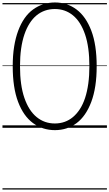

<svg xmlns="http://www.w3.org/2000/svg" viewBox="-20 -1035 886 1555"><path d="M425 19Q325 19 247.5 -38Q170 -95 126.5 -210Q83 -325 83 -499Q83 -586 94.5 -657.5Q106 -729 127.5 -786.5Q149 -844 179 -887Q209 -930 247.5 -958Q286 -986 330.5 -1000.5Q375 -1015 425 -1015Q524 -1015 600 -958Q676 -901 719.5 -786.5Q763 -672 763 -499Q763 -411 752 -339.5Q741 -268 719.5 -210.5Q698 -153 668 -109.5Q638 -66 600.5 -38Q563 -10 519 4.5Q475 19 425 19ZM424 -35Q466 -35 503 -48Q540 -61 571 -87Q602 -113 627 -151.5Q652 -190 669 -241.5Q686 -293 695 -357.5Q704 -422 704 -499Q704 -653 669 -756Q634 -859 571 -910.5Q508 -962 424 -962Q382 -962 344.5 -949Q307 -936 276 -910.5Q245 -885 220 -846Q195 -807 177.5 -755.5Q160 -704 151 -640Q142 -576 142 -499Q142 -345 177.5 -242Q213 -139 276.5 -87Q340 -35 424 -35ZM0 490H846V500H0ZM0 -20H846V0H0ZM0 -505H846V-500H0ZM0 -1010H846V-1000H0Z"/></svg>

Font: Playwrite ES Guides
Style: Regular
Weight: 400
Designer: Veronika Burian, José Scaglione
Foundry: TypeTogether
Version: Version 1.003